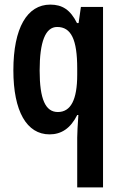

<svg xmlns="http://www.w3.org/2000/svg" viewBox="-20 -573 526 833"><path d="M315 24V240H427V-543H331L321 -473H314C285 -531 250 -553 198 -553C98 -553 38 -452 38 -268C38 -90 96 10 195 10C246 10 286 -16 315 -74H320C317 -29 315 3 315 24ZM231 -87C177 -87 152 -143 152 -267C152 -392 177 -456 228 -456C289 -456 315 -401 315 -276V-249C315 -140 287 -87 231 -87Z"/></svg>

Font: Noto Sans Myanmar ExtraCondensed SemiBold
Style: Regular
Weight: 600
Width: 2
Designer: Monotype Design Team
Foundry: Monotype Imaging Inc.
Version: Version 2.107